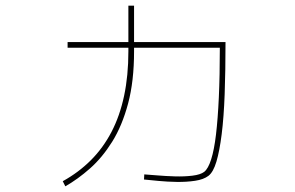

<svg xmlns="http://www.w3.org/2000/svg" viewBox="-20 -640 1040 676"><path d="M487 -8 488 -26Q504 -25 533.5 -22.5Q563 -20 596 -19Q629 -18 657.5 -21.5Q686 -25 699 -35Q713 -46 723.5 -79Q734 -112 740.5 -166.5Q747 -221 750.5 -297.5Q754 -374 754 -472H218V-492H774Q774 -390 771 -308.5Q768 -227 760.5 -167.5Q753 -108 742 -71Q731 -34 714 -21Q697 -8 667 -3.5Q637 1 603 0.5Q569 0 538 -3Q507 -6 487 -8ZM210 16 201 -2Q257 -33 300 -76Q343 -119 372.5 -175.5Q402 -232 417 -303Q432 -374 432 -459V-620H452V-459Q452 -354 431 -275.5Q410 -197 375 -141Q340 -85 297 -47Q254 -9 210 16Z"/></svg>

Font: Murecho Thin
Style: Regular
Weight: 100
Designer: Neil Summerour
Foundry: Positype
Version: Version 1.010